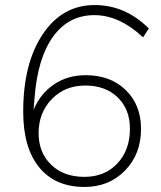

<svg xmlns="http://www.w3.org/2000/svg" viewBox="-20 -733 639 761"><path d="M117 -345 113 -298Q140 -362 194 -398.5Q248 -435 319 -435Q418 -435 478.5 -376Q539 -317 539 -222Q539 -122 475.5 -57Q412 8 315 8Q199 8 135.5 -69.5Q72 -147 72 -290Q72 -482 149.5 -597.5Q227 -713 355 -713Q477 -713 570 -620L547 -585Q453 -673 354 -673Q252 -673 190.5 -588Q129 -503 117 -345ZM133 -205Q133 -128 183 -80Q232 -32 315 -32Q395 -32 445 -85Q495 -138 495 -223Q495 -300 446.5 -347Q398 -394 318 -394Q237 -394 185 -340Q133 -286 133 -205Z"/></svg>

Font: Iunito ExtraLight
Style: Italic
Weight: 200
Italic angle: -4.541°
Designer: Vernon Adams
Foundry: Vernon Adams
Version: Version 2.001;November 30, 2019;FontCreator 12.0.0.2547 64-b